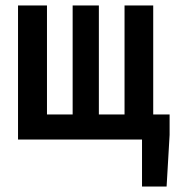

<svg xmlns="http://www.w3.org/2000/svg" viewBox="-20 -511 641 703"><path d="M46 0V-491H152V-92H246V-491H342V-92H436V-491H541V0ZM500 172V0H466V-92H601V-17L590 172Z"/></svg>

Font: Source Code Pro SemiBold
Style: Regular
Weight: 600
Monospace: yes
Designer: Paul D. Hunt, Teo Tuominen
Foundry: Adobe Systems Incorporated
Version: Version 1.018;hotconv 1.0.116;makeotfexe 2.5.65601